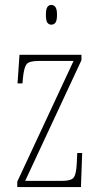

<svg xmlns="http://www.w3.org/2000/svg" viewBox="-20 -758 415 778"><path d="M50 0V-22L278 -511H136Q97 -511 87 -497Q77 -483 73 -442L71 -420H51L59 -536H310V-514L82 -25H230Q269 -25 279 -39Q289 -53 291 -95L293 -138H313L308 0ZM188 -658Q178 -658 172 -666Q166 -674 166 -698Q166 -721 172 -729.5Q178 -738 188 -738Q198 -738 204.5 -729.5Q211 -721 211 -698Q211 -674 204.5 -666Q198 -658 188 -658Z"/></svg>

Font: Noto Serif Ethiopic ExtraCondensed Thin
Style: Regular
Weight: 100
Width: 2
Designer: Monotype Design Team
Foundry: Monotype Imaging Inc.
Version: Version 2.102; ttfautohint (v1.8.4.7-5d5b)